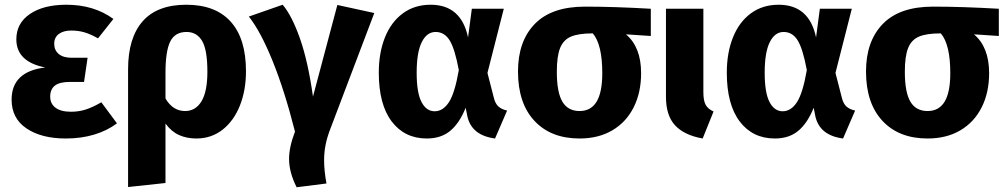

<svg xmlns="http://www.w3.org/2000/svg" viewBox="-20 -568 4249 811"><path d="M459 -488 394 -406Q364 -423 338 -431Q312 -439 281 -439Q248 -439 228.5 -424.5Q209 -410 209 -383Q209 -356 228 -340Q247 -324 283 -324H350L335 -222H276Q232 -222 212 -206.5Q192 -191 192 -160Q192 -130 214.5 -113Q237 -96 280 -96Q313 -96 342.5 -105.5Q372 -115 408 -136L474 -47Q433 -16 378 0.5Q323 17 258 17Q155 17 92 -25.5Q29 -68 29 -147Q29 -266 171 -283Q49 -307 49 -402Q49 -470 106.5 -509Q164 -548 260 -548Q377 -548 459 -488Z M1019 -267Q1019 -187 993.5 -122.5Q968 -58 920.5 -20.5Q873 17 809 17Q769 17 736.5 2.5Q704 -12 679 -46V205L521 222V-275Q521 -408 582.5 -478Q644 -548 767 -548Q890 -548 954.5 -476.5Q1019 -405 1019 -267ZM856 -265Q856 -358 833.5 -395.5Q811 -433 768 -433Q719 -433 699 -392.5Q679 -352 679 -260V-152Q710 -99 762 -99Q806 -99 831 -140Q856 -181 856 -265Z M1302 -160 1405 -547 1561 -513 1377 -28Q1362 10 1355.5 42.5Q1349 75 1349 109Q1349 153 1359 207L1233 223Q1201 160 1201 103Q1201 53 1226 -12Q1182 -186 1131 -311.5Q1080 -437 1031 -498L1174 -548Q1213 -502 1247 -405.5Q1281 -309 1302 -160Z M1957 -410 1973 -531H2108L2039 -260L2066 -155Q2072 -130 2085.5 -118Q2099 -106 2122 -101L2071 17Q1972 4 1954 -77L1947 -113Q1921 -48 1882 -15.5Q1843 17 1783 17Q1689 17 1634.5 -55Q1580 -127 1580 -261Q1580 -345 1606 -410Q1632 -475 1681.5 -511.5Q1731 -548 1799 -548Q1928 -548 1957 -410ZM1740 -261Q1740 -176 1760.5 -137Q1781 -98 1816 -98Q1851 -98 1876 -136Q1901 -174 1918 -272Q1901 -363 1879 -398Q1857 -433 1820 -433Q1783 -433 1761.5 -390Q1740 -347 1740 -261Z M2729 -416 2624 -423Q2688 -369 2688 -259Q2688 -177 2656.5 -114.5Q2625 -52 2566.5 -17.5Q2508 17 2428 17Q2307 17 2237.5 -57.5Q2168 -132 2168 -266Q2168 -394 2239 -467Q2310 -540 2451 -540Q2574 -540 2729 -531ZM2524 -259Q2524 -380 2484 -427H2483Q2424 -427 2392 -413.5Q2360 -400 2346 -365.5Q2332 -331 2332 -265Q2332 -178 2355.5 -138.5Q2379 -99 2428 -99Q2476 -99 2500 -138.5Q2524 -178 2524 -259Z M2951 -179Q2951 -143 2960.5 -125.5Q2970 -108 2994 -97L2948 17Q2870 3 2831.5 -38.5Q2793 -80 2793 -159V-531H2951Z M3427 -410 3443 -531H3578L3509 -260L3536 -155Q3542 -130 3555.5 -118Q3569 -106 3592 -101L3541 17Q3442 4 3424 -77L3417 -113Q3391 -48 3352 -15.5Q3313 17 3253 17Q3159 17 3104.5 -55Q3050 -127 3050 -261Q3050 -345 3076 -410Q3102 -475 3151.5 -511.5Q3201 -548 3269 -548Q3398 -548 3427 -410ZM3210 -261Q3210 -176 3230.5 -137Q3251 -98 3286 -98Q3321 -98 3346 -136Q3371 -174 3388 -272Q3371 -363 3349 -398Q3327 -433 3290 -433Q3253 -433 3231.5 -390Q3210 -347 3210 -261Z M4199 -416 4094 -423Q4158 -369 4158 -259Q4158 -177 4126.5 -114.5Q4095 -52 4036.5 -17.5Q3978 17 3898 17Q3777 17 3707.5 -57.5Q3638 -132 3638 -266Q3638 -394 3709 -467Q3780 -540 3921 -540Q4044 -540 4199 -531ZM3994 -259Q3994 -380 3954 -427H3953Q3894 -427 3862 -413.5Q3830 -400 3816 -365.5Q3802 -331 3802 -265Q3802 -178 3825.5 -138.5Q3849 -99 3898 -99Q3946 -99 3970 -138.5Q3994 -178 3994 -259Z"/></svg>

Font: FiraGOUPP
Style: Bold
Weight: 700
Designer: bBox Type
Foundry: bBox Type GmbH
Version: Version 1.001